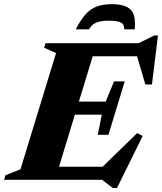

<svg xmlns="http://www.w3.org/2000/svg" viewBox="-55 -882 795 942"><path d="M498.5 40.5 445.5 0H-35L-28.5 -22L45.5 -51.5L220 -621.5L161.5 -648L168 -670H625L702 -708H720L690.5 -467.5H658L617.5 -606H400L332 -383.5H463.5L504.5 -482.5H557L477 -220.5H424.5L444.5 -319.5H312.5L234.5 -64H448.5L618 -229L645 -215L519 40.5ZM481 -780.5Q440.5 -780.5 418 -771.5Q395.5 -762.5 381.5 -738H316.5Q341 -785 365.2 -812Q389.5 -839 420.2 -850.2Q451 -861.5 494 -861.5Q559 -861.5 585.8 -835Q612.5 -808.5 606 -738H554.5Q555.5 -762.5 538.2 -771.5Q521 -780.5 481 -780.5Z"/></svg>

Font: Newsreader Text ExtraBold
Style: Italic
Weight: 800
Italic angle: -17°
Designer: Hugues Gentile
Foundry: Production Type
Version: Version 1.001